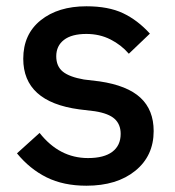

<svg xmlns="http://www.w3.org/2000/svg" viewBox="-20 -578 557 611"><path d="M34 -90 106 -155Q169 -75 260 -75Q311 -75 337.5 -95Q364 -115 364 -152Q364 -182 345 -199.5Q326 -217 282 -224L232 -230Q54 -254 54 -391Q54 -469 109.5 -513.5Q165 -558 255 -558Q325 -558 371.5 -536Q418 -514 457 -471L390 -407Q366 -435 331.5 -452.5Q297 -470 255 -470Q208 -470 183.5 -451Q159 -432 159 -399Q159 -367 180 -350Q201 -333 247 -325L297 -319Q385 -306 427 -267Q469 -228 469 -161Q469 -82 410.5 -34.5Q352 13 255 13Q182 13 128.5 -13.5Q75 -40 34 -90Z"/></svg>

Font: IBM Plex Sans JP Medm
Style: Regular
Weight: 500
Designer: Mike Abbink; Paul van der Laan; Pieter van Rosmalen; Wujin Sim; Yejin Wi; Jinhee Kim; Boomi Park; Yona Kim; Kichan Ma
Foundry: Sandoll Inc.
Version: Version 1.002